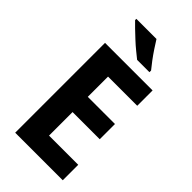

<svg xmlns="http://www.w3.org/2000/svg" viewBox="-284 -1007 1079 1079"><g transform="rotate(45 256.0 -467.0)"><path d="M458 0H80V-714H458V-592H226V-431H442V-310H226V-123H458ZM269 -934Q282 -913 300.5 -885Q319 -857 338.5 -831Q358 -805 373 -787V-774H275Q259 -787 235.5 -806Q212 -825 188 -847.5Q164 -870 142.5 -890.5Q121 -911 109 -924V-934Z"/></g></svg>

Font: Noto Sans SemiCondensed
Style: Regular
Weight: 400
Width: 4
Version: Version 2.013